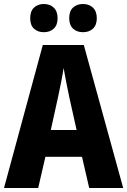

<svg xmlns="http://www.w3.org/2000/svg" viewBox="-20 -940 636 960"><path d="M426 0 390 -156H207L171 0H0L194 -715H399L596 0ZM326 -456Q319 -490 311 -530Q303 -570 298 -600Q294 -571 286 -531Q278 -491 271 -458L234 -290H363ZM131 -849Q131 -884 150 -902Q169 -920 199 -920Q230 -920 249 -901.5Q268 -883 268 -849Q268 -815 249 -797Q230 -779 199 -779Q169 -779 150 -796.5Q131 -814 131 -849ZM326 -849Q326 -884 345 -902Q364 -920 395 -920Q426 -920 445 -901.5Q464 -883 464 -849Q464 -815 445 -797Q426 -779 395 -779Q364 -779 345 -797Q326 -815 326 -849Z"/></svg>

Font: Noto Sans Condensed ExtraBold
Style: Regular
Weight: 800
Width: 3
Designer: Monotype Design Team
Foundry: Monotype Imaging Inc.
Version: Version 2.013; ttfautohint (v1.8.4.7-5d5b)